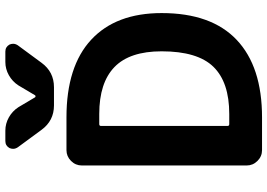

<svg xmlns="http://www.w3.org/2000/svg" viewBox="-162 -862 1004 721"><g transform="rotate(-90 340.5 -502.0)"><path d="M507.8 -397.5Q507.8 -517.6 448.7 -574.7Q389.6 -631.8 272.5 -631.8H234.4Q227.5 -631.8 227.5 -625V-150.4Q227.5 -143.6 234.4 -143.6H272.5Q391.6 -143.6 449.7 -203.1Q507.8 -262.7 507.8 -397.5ZM651.4 -397.5Q651.4 -210.9 550.8 -115.7Q450.2 -20.5 259.8 -20.5H136.7Q113.3 -20.5 96.2 -37.6Q79.1 -54.7 79.1 -78.1V-697.3Q79.1 -720.7 96.2 -737.8Q113.3 -754.9 136.7 -754.9H259.8Q451.2 -754.9 551.3 -662.1Q651.4 -569.3 651.4 -397.5ZM335 -873Q335.9 -871.1 338.9 -871.1Q341.8 -871.1 342.8 -873L379.9 -935.5Q394.5 -958 418 -971.2Q441.4 -984.4 467.8 -984.4H506.8Q524.4 -984.4 533.2 -968.8Q536.1 -961.9 536.1 -955.1Q536.1 -946.3 530.3 -937.5L464.8 -848.6Q430.7 -801.8 373 -801.8H304.7Q247.1 -801.8 212.9 -848.6L147.5 -937.5Q141.6 -946.3 141.6 -955.1Q141.6 -961.9 144.5 -968.8Q153.3 -984.4 170.9 -984.4H210Q236.3 -984.4 259.8 -971.2Q283.2 -958 297.9 -935.5Z"/></g></svg>

Font: Gen Jyuu Gothic Bold
Style: Bold
Weight: 700
Designer: [Source Han Sans]
Ryoko NISHIZUKA  (kana & ideographs); Paul D. Hunt (Latin, Greek & Cyrillic); Wenlong ZHANG  (bopomofo
Version: Version 1.002.20150607